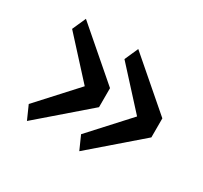

<svg xmlns="http://www.w3.org/2000/svg" viewBox="-95 -616 703 664"><g transform="rotate(30 256.5 -284.0)"><path d="M261 -134 285 -80 477 -246V-322L285 -488L261 -434L398 -284ZM52 -134 76 -80 268 -246V-322L76 -488L52 -434L189 -284Z"/></g></svg>

Font: IBM Plex Thai Looped
Style: Regular
Weight: 400
Designer: Mike Abbink, Paul van der Laan, Pieter van Rosmalen, Ben Mitchell, Mark Frömberg
Foundry: Bold Monday
Version: Version 1.0